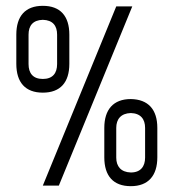

<svg xmlns="http://www.w3.org/2000/svg" viewBox="-20 -637 596 659"><path d="M127 -617C67 -617 36 -582 36 -518V-418C36 -354 67 -319 127 -319C187 -319 218 -354 218 -418V-518C218 -582 187 -617 127 -617ZM379 -615 127 0H182L434 -615ZM176 -417C176 -386 161 -366 127 -366C93 -366 78 -386 78 -417V-518C78 -549 93 -568 127 -569C161 -568 176 -549 176 -518ZM429 -297C369 -297 338 -261 338 -198V-97C338 -33 369 2 429 2C489 2 520 -34 520 -97V-198C520 -261 489 -296 429 -297ZM478 -96C478 -66 463 -45 429 -45C395 -46 379 -66 379 -96V-198C379 -228 395 -248 429 -249C463 -248 478 -228 478 -198Z"/></svg>

Font: Modon Arabic
Style: Regular
Weight: 400
Designer: Ahmedzaza
Foundry: Ahmedzaza
Version: Version 2.010